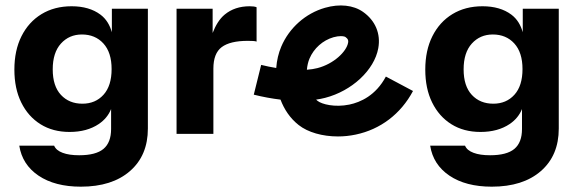

<svg xmlns="http://www.w3.org/2000/svg" viewBox="-20 -507 2173 721"><path d="M400.1 -474.3V-386C392.4 -412.5 379.5 -435.4 357.2 -452.1C329.2 -473 293.1 -483.5 248.9 -483.5C205.8 -483.5 168.2 -473.6 135.9 -454C103.6 -434.3 78.6 -406.6 60.7 -371C42.8 -335.3 34 -293.6 34 -245.6C34 -198.3 42.5 -157.1 59.8 -122.1C77 -87.1 101.1 -59.9 132.1 -40.5C163.1 -21.1 199.5 -11.5 241.3 -11.5C285 -11.5 321.6 -21.5 351.1 -41.4C372.9 -56.2 388.1 -74.9 397.2 -97.5V-22.6C397.2 11.2 387.7 36.1 368.6 52.1C349.6 68 319.2 76 277.4 76C252.2 76 231.3 73 215.1 66.8C198.8 60.7 188.2 51.8 183.3 40.1H52.4C59.8 87.4 83.8 124.9 124.7 152.6C165.6 180.2 218.6 194 283.7 194C361.8 194 423.2 174.5 468 135.5C512.9 96.5 535.3 43.2 535.3 -24.4V-474.3ZM368.7 -151.2C348.4 -128.8 322.1 -117.6 289.4 -117.6C256.2 -117.6 229.4 -128.6 208.8 -150.7C188.2 -172.9 178 -204.8 178 -246.6C178 -288.4 188.3 -320.7 208.8 -343.4C229.4 -366.1 255.6 -377.5 287.6 -377.5C320.8 -377.5 347.7 -366.3 368.2 -343.9C388.8 -321.4 399.1 -289.3 399.1 -247.5C399.1 -205.8 389 -173.6 368.7 -151.2Z M917.7 -483.5C880.3 -483.5 848.9 -473.1 823.7 -452.2C803.8 -435.7 789.6 -411.6 778.5 -383.2V-474.3H643V-4.2H781.3V-249.4C781.3 -287.5 791.7 -314.4 812.6 -330.1C833.4 -345.7 866 -353.6 910.3 -353.6C918.3 -353.6 925 -353.4 930.6 -353.1C936.1 -352.8 940.4 -352 943.5 -350.8V-479.8C938 -482.3 929.3 -483.5 917.6 -483.5Z M1429 -219.4C1391.2 -148.4 1333.6 -123 1292 -114.3C1237.1 -102.9 1188.4 -115.6 1172.6 -128.1C1170.8 -129.6 1168.9 -131.2 1167.1 -132.9C1178.9 -134.6 1190.3 -136.8 1201 -139.6C1301.7 -165.6 1385.6 -243.9 1400.5 -325.9C1410.4 -380.2 1389.5 -429.9 1343.2 -462.4C1307 -487.9 1255 -493.4 1200.6 -477.8C1127.4 -456.9 1065.9 -402.3 1036.1 -331.7C1025.9 -307.6 1019.4 -280.2 1017.3 -251.7C998.8 -254.7 979.9 -258.6 960.7 -263.3L933 -151.5C967.6 -142.9 1001.3 -136.7 1033.4 -132.9C1047.2 -96.2 1069.4 -62.8 1101.4 -37.6C1136.4 -9.9 1191.1 5.4 1249 5.4C1271.1 5.4 1293.6 3.1 1315.7 -1.6C1408.6 -21 1485.1 -79.1 1530.9 -165.3L1429.2 -219.4ZM1142.2 -286.9C1158.6 -325.7 1192.3 -355.7 1232.4 -367.2C1243.1 -370.2 1252.4 -371.3 1259.6 -371.3C1268.9 -371.3 1274.9 -369.6 1277.1 -368.1C1287.6 -360.7 1288.7 -355 1287.2 -346.6C1281.2 -313.2 1233.5 -267.1 1172.2 -251.3C1160.5 -248.2 1147.1 -246.2 1132.4 -245.1C1133.7 -260.1 1137 -274.6 1142.2 -287Z M1943.1 -474.3V-386C1935.4 -412.5 1922.5 -435.4 1900.2 -452.1C1872.2 -473 1836.1 -483.5 1791.9 -483.5C1748.8 -483.5 1711.2 -473.6 1678.9 -454C1646.6 -434.3 1621.6 -406.6 1603.7 -371C1585.8 -335.3 1577 -293.6 1577 -245.6C1577 -198.3 1585.5 -157.1 1602.8 -122.1C1620 -87.1 1644.1 -59.9 1675.1 -40.5C1706.1 -21.1 1742.5 -11.5 1784.3 -11.5C1828 -11.5 1864.6 -21.5 1894.1 -41.4C1915.9 -56.2 1931.1 -74.9 1940.2 -97.5V-22.6C1940.2 11.2 1930.7 36.1 1911.6 52.1C1892.6 68 1862.2 76 1820.4 76C1795.2 76 1774.3 73 1758.1 66.8C1741.8 60.7 1731.2 51.8 1726.3 40.1H1595.4C1602.8 87.4 1626.8 124.9 1667.7 152.6C1708.6 180.2 1761.6 194 1826.7 194C1904.8 194 1966.2 174.5 2011 135.5C2055.9 96.5 2078.3 43.2 2078.3 -24.4V-474.3ZM1911.7 -151.2C1891.4 -128.8 1865.1 -117.6 1832.4 -117.6C1799.2 -117.6 1772.4 -128.6 1751.8 -150.7C1731.2 -172.9 1721 -204.8 1721 -246.6C1721 -288.4 1731.3 -320.7 1751.8 -343.4C1772.4 -366.1 1798.6 -377.5 1830.6 -377.5C1863.8 -377.5 1890.7 -366.3 1911.2 -343.9C1931.8 -321.4 1942.1 -289.3 1942.1 -247.5C1942.1 -205.8 1932 -173.6 1911.7 -151.2Z"/></svg>

Font: Diatome Awesome Bold
Style: Regular
Weight: 400
Designer: 15.100.17
Foundry: 15.100.17
Version: Version 1.010;Fontself Maker 3.5.8